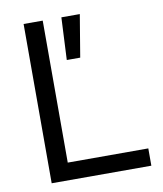

<svg xmlns="http://www.w3.org/2000/svg" viewBox="-80 -765 706 831"><g transform="rotate(-10 273.0 -350.0)"><path d="M80 0H518V-76H164V-700H80ZM237 -514H296L327 -700H246Z"/></g></svg>

Font: Meta Space
Style: Regular
Weight: 400
Designer: Meta Pool / Florian Karsten
Foundry: Meta Pool / Florian Karsten
Version: Version 2.000;Glyphs 3.1.1 (3137)